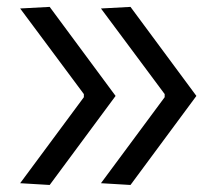

<svg xmlns="http://www.w3.org/2000/svg" viewBox="-20 -524 608 546"><path d="M351.1 2 267.1 -3Q312.6 -64.1 357.7 -125.3Q402.8 -186.6 448.3 -247.6V-256.4Q402.8 -317.3 357.7 -378.2Q312.6 -439.1 267.1 -499.9L351.1 -504.4Q398.1 -441 444.8 -377.8Q491.5 -314.6 538.5 -251.2Q491.5 -187.8 444.8 -124.6Q398.1 -61.4 351.1 2ZM121.3 2 37.3 -3Q82.8 -64.1 127.9 -125.3Q173 -186.6 218.5 -247.6V-256.4Q173 -317.3 127.9 -378.2Q82.8 -439.1 37.3 -499.9L121.3 -504.4Q168.3 -441 215 -377.8Q261.6 -314.6 308.7 -251.2Q261.6 -187.8 215 -124.6Q168.3 -61.4 121.3 2Z"/></svg>

Font: Commissioner Thin
Style: Regular
Weight: 100
Designer: Kostas Bartsokas
Foundry: Kostas Bartsokas
Version: Version 1.001;gftools[0.9.23]